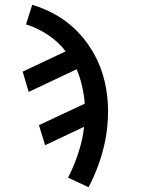

<svg xmlns="http://www.w3.org/2000/svg" viewBox="-20 -562 590 804"><path d="M351 222 265 182Q286 141 301.5 97.5Q317 54 326 11V9Q328 -1 329.5 -11Q331 -21 332 -31L169 46L143 -38L335 -128Q332 -166 323.5 -202.5Q315 -239 301 -272L100 -177L75 -262L255 -347Q224 -387 181.5 -415.5Q139 -444 89 -460L115 -542Q172 -525 222 -495Q272 -465 311 -423Q350 -381 377.5 -329.5Q405 -278 418.5 -220Q432 -162 432.5 -100Q433 -38 421 25Q411 75 393.5 124.5Q376 174 351 222Z"/></svg>

Font: Lode Dark Term
Style: Bold Italic
Weight: 700
Italic angle: -11°
Monospace: yes
Designer: Belleve Invis
Foundry: Belleve Invis
Version: Version 29.2.0